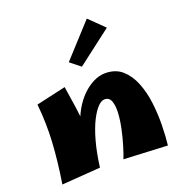

<svg xmlns="http://www.w3.org/2000/svg" viewBox="-140 -890 960 1024"><g transform="rotate(-20 340.5 -378.5)"><path d="M640 12 392 0Q402 -25 414.5 -66Q427 -107 437 -153Q447 -199 449.5 -240.5Q452 -282 442.5 -308.5Q433 -335 406 -335Q388 -335 367.5 -314Q347 -293 326 -251.5Q305 -210 287.5 -147.5Q270 -85 259 -1L222 -141Q222 -193 235.5 -241Q249 -289 272 -330Q295 -371 325 -401Q355 -431 389 -448Q423 -465 457 -465Q515 -465 552 -432.5Q589 -400 610.5 -347Q632 -294 640 -230.5Q648 -167 647 -103.5Q646 -40 640 12ZM259 -1 40 15Q60 -111 66 -216.5Q72 -322 61 -431L229 -469Q240 -401 248 -344.5Q256 -288 259.5 -235.5Q263 -183 263 -126.5Q263 -70 259 -1ZM353 -540 295 -586 465 -772 549 -690Z"/></g></svg>

Font: Marhey Light
Style: Regular
Weight: 300
Designer: Nur Syamsi & Bustanul Arifin
Foundry: Namelatype
Version: Version 1.000